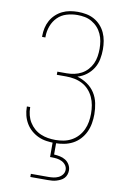

<svg xmlns="http://www.w3.org/2000/svg" viewBox="-103 -802 706 1082"><g transform="rotate(10 250.0 -261.5)"><path d="M253 8Q229 8 204.5 4.5Q180 1 158 -9Q136 -19 117.5 -35Q99 -51 86.5 -72Q74 -93 68 -116.5Q62 -140 62 -164Q62 -165 62 -166Q62 -167 62 -168H81Q81 -167 81 -166Q81 -165 81 -165Q81 -143 86.5 -121.5Q92 -100 103.5 -81.5Q115 -63 131.5 -48.5Q148 -34 168 -25.5Q188 -17 209.5 -13.5Q231 -10 253 -10Q276 -10 299.5 -14.5Q323 -19 344 -30.5Q365 -42 381 -59.5Q397 -77 407 -98.5Q417 -120 421 -143.5Q425 -167 425 -191Q425 -215 421 -238.5Q417 -262 407 -284Q397 -306 380.5 -324Q364 -342 342.5 -353Q321 -364 297.5 -368.5Q274 -373 250 -373H197V-391H250Q272 -391 293.5 -395.5Q315 -400 334.5 -410.5Q354 -421 369 -437.5Q384 -454 393 -473.5Q402 -493 405.5 -515Q409 -537 409 -559Q409 -581 405.5 -602Q402 -623 393 -643Q384 -663 369.5 -679Q355 -695 336 -706Q317 -717 296 -721Q275 -725 253 -725Q222 -725 192 -716Q162 -707 140.5 -685.5Q119 -664 108 -634.5Q97 -605 97 -574Q97 -573 97 -571.5Q97 -570 97 -569H78Q78 -570 78 -571.5Q78 -573 78 -575Q78 -598 83 -620.5Q88 -643 99 -663Q110 -683 127 -699Q144 -715 164.5 -725Q185 -735 207.5 -739Q230 -743 253 -743Q277 -743 301 -738.5Q325 -734 346 -722.5Q367 -711 383.5 -693Q400 -675 410 -653Q420 -631 424 -607Q428 -583 428 -559Q428 -531 422.5 -502.5Q417 -474 402 -450Q387 -426 364 -408.5Q341 -391 313 -383Q344 -374 370.5 -356Q397 -338 414 -311.5Q431 -285 437.5 -253.5Q444 -222 444 -190Q444 -164 439.5 -138Q435 -112 424 -88.5Q413 -65 395 -45.5Q377 -26 354 -14Q331 -2 305 3Q279 8 253 8ZM150 220V202H250Q265 202 279.5 200Q294 198 307.5 191.5Q321 185 330 173Q339 161 339 146Q339 131 330 119Q321 107 307.5 100.5Q294 94 279.5 92Q265 90 250 90H240V0H260V72Q277 73 294 76.5Q311 80 325.5 89Q340 98 349 113.5Q358 129 358 146Q358 158 354 170Q350 182 341.5 191Q333 200 321.5 205.5Q310 211 298.5 214.5Q287 218 274.5 219Q262 220 250 220Z"/></g></svg>

Font: Zed Mono Thin
Style: Regular
Weight: 100
Monospace: yes
Designer: Belleve Invis
Foundry: Belleve Invis
Version: Version 1.0.0; ttfautohint (v1.8.4)